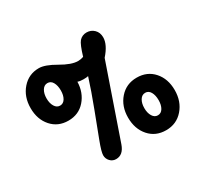

<svg xmlns="http://www.w3.org/2000/svg" viewBox="-158 -969 1253 1193"><g transform="rotate(-30 468.5 -372.0)"><path d="M664 -681Q664 -629 608 -566L429 -48Q407 15 356 15Q331 15 314 -3Q297 -21 297 -45.5Q297 -70 323 -138.5Q349 -207 391.5 -318.5Q434 -430 462 -519Q452 -516 427.5 -516Q403 -516 387 -522Q385 -445 339 -392.5Q293 -340 219 -340Q145 -340 99 -392Q53 -444 53 -525Q53 -606 100.5 -660.5Q148 -715 221 -715Q265 -715 337 -673Q409 -631 456 -631Q474 -631 495 -638Q518 -715 536 -736Q557 -759 588.5 -759Q620 -759 642 -737.5Q664 -716 664 -681ZM718 -360Q793 -360 839 -308Q885 -256 885 -175Q885 -94 837.5 -39.5Q790 15 715 15Q640 15 594 -37.5Q548 -90 548 -171Q548 -252 595.5 -306Q643 -360 718 -360ZM257.5 -469.5Q271 -492 271 -527Q271 -562 258 -585Q245 -608 221 -608Q197 -608 183 -585Q169 -562 169 -527.5Q169 -493 183 -470Q197 -447 220.5 -447Q244 -447 257.5 -469.5ZM753.5 -113.5Q767 -136 767 -171Q767 -206 754 -229Q741 -252 717 -252Q693 -252 679 -229Q665 -206 665 -171.5Q665 -137 679 -114Q693 -91 716.5 -91Q740 -91 753.5 -113.5Z"/></g></svg>

Font: Delius Unicase
Style: Bold
Weight: 700
Designer: Natalia Raices
Foundry: Natalia Raices
Version: Version 1.001